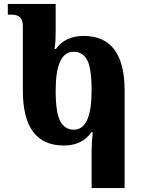

<svg xmlns="http://www.w3.org/2000/svg" viewBox="-20 -734 727 983"><path d="M449 229H618V-270Q618 -550 408 -550Q314 -550 266 -483H259Q263 -506 264 -527Q265 -548 265 -567V-714H20V-659H41Q97 -659 97 -601V-270Q97 11 307 11Q400 11 448 -57H455Q449 -4 449 33ZM358 -70Q312 -70 288.5 -113.5Q265 -157 265 -270Q265 -469 357 -469Q404 -469 426.5 -426.5Q449 -384 449 -270Q449 -70 358 -70Z"/></svg>

Font: Noto Serif Georgian SemiCondensed Extra
Style: Regular
Weight: 800
Width: 4
Designer: Monotype Design Team
Foundry: Monotype Imaging Inc.
Version: Version 1.901